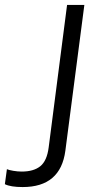

<svg xmlns="http://www.w3.org/2000/svg" viewBox="-180 -550 416 781"><path d="M18.1 48.8 92.8 -529.8H163.1L85.9 63Q66.4 210.9 -87.9 210.9Q-136.7 210.9 -160.2 199.2L-151.9 138.2Q-144.5 141.6 -126.2 144.8Q-107.9 147.9 -91.8 147.9Q-43 147.9 -15.9 126Q11.2 104 18.1 48.8Z"/></svg>

Font: Cooper Hewitt
Style: Book Italic
Weight: 706
Designer: Village Type and Design LLC
Foundry: Cooper Hewitt Smithsonian Design Museum
Version: 1.000